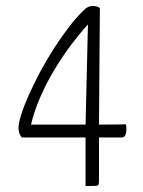

<svg xmlns="http://www.w3.org/2000/svg" viewBox="-20 -624 478 644"><path d="M267 0V-163H53Q48 -168 45 -177Q42 -186 42 -195Q42 -210 51 -239Q60 -268 76.5 -305Q93 -342 114.5 -382.5Q136 -423 161.5 -462.5Q187 -502 214 -537Q241 -572 268 -596Q275 -601 280.5 -602.5Q286 -604 291 -604Q300 -604 306.5 -601.5Q313 -599 315 -597L312 -206Q347 -206 374.5 -206.5Q402 -207 402 -207Q402 -207 403 -203.5Q404 -200 404 -189Q404 -179 400.5 -171Q397 -163 389 -163H312V-18Q312 -9 310.5 -5Q309 -1 300 -0.5Q291 0 267 0ZM84 -206H267L275 -542Q250 -515 221.5 -477.5Q193 -440 165.5 -395Q138 -350 116.5 -301.5Q95 -253 84 -206Z"/></svg>

Font: Yanone Kaffeesatz ExtraLight Light
Style: Regular
Weight: 300
Version: Version 2.003